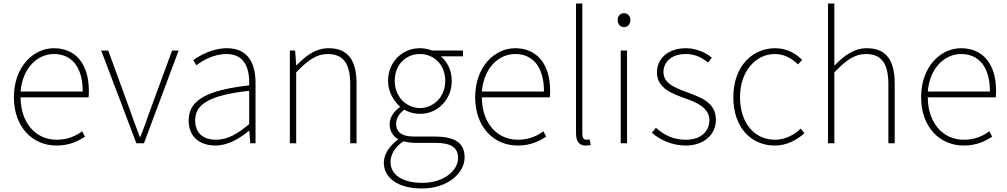

<svg xmlns="http://www.w3.org/2000/svg" viewBox="-20 -814 5722 1091"><path d="M300 13C378 13 423 -13 463 -37L447 -68C407 -39 362 -20 302 -20C178 -20 97 -122 97 -261H483C485 -275 485 -286 485 -297C485 -453 408 -540 286 -540C169 -540 59 -434 59 -262C59 -90 167 13 300 13ZM97 -294C108 -427 192 -507 286 -507C385 -507 450 -437 450 -294Z M755 0H798L995 -527H958L833 -187C816 -136 796 -83 778 -37H774C756 -83 737 -136 719 -187L595 -527H555Z M1204 13C1274 13 1340 -26 1394 -70H1397L1402 0H1432V-341C1432 -448 1394 -540 1270 -540C1184 -540 1111 -496 1078 -472L1096 -443C1130 -470 1193 -507 1268 -507C1377 -507 1399 -414 1396 -329C1159 -302 1052 -247 1052 -130C1052 -30 1122 13 1204 13ZM1207 -20C1143 -20 1089 -50 1089 -131C1089 -220 1167 -273 1396 -298V-109C1327 -50 1270 -20 1207 -20Z M1627 0H1663V-403C1730 -472 1778 -507 1843 -507C1933 -507 1970 -450 1970 -334V0H2006V-339C2006 -475 1955 -540 1847 -540C1774 -540 1719 -498 1665 -443H1663L1657 -527H1627Z M2377 257C2525 257 2620 169 2620 80C2620 -1 2567 -38 2451 -38H2334C2253 -38 2231 -71 2231 -111C2231 -147 2253 -172 2277 -191C2301 -176 2336 -167 2366 -167C2468 -167 2547 -249 2547 -354C2547 -414 2522 -463 2485 -494H2611V-527H2435C2420 -533 2396 -540 2366 -540C2265 -540 2185 -461 2185 -354C2185 -290 2219 -238 2252 -209V-205C2229 -189 2194 -156 2194 -108C2194 -68 2214 -40 2241 -24V-20C2192 15 2161 64 2161 110C2161 198 2243 257 2377 257ZM2366 -200C2290 -200 2223 -263 2223 -354C2223 -449 2288 -507 2366 -507C2445 -507 2510 -448 2510 -354C2510 -263 2443 -200 2366 -200ZM2379 225C2264 225 2199 177 2199 107C2199 68 2220 24 2272 -11C2301 -4 2329 -2 2336 -2H2456C2539 -2 2583 22 2583 84C2583 153 2505 225 2379 225Z M2921 13C2999 13 3044 -13 3084 -37L3068 -68C3028 -39 2983 -20 2923 -20C2799 -20 2718 -122 2718 -261H3104C3106 -275 3106 -286 3106 -297C3106 -453 3029 -540 2907 -540C2790 -540 2680 -434 2680 -262C2680 -90 2788 13 2921 13ZM2718 -294C2729 -427 2813 -507 2907 -507C3006 -507 3071 -437 3071 -294Z M3307 13C3322 13 3328 11 3337 9L3330 -22C3319 -20 3315 -20 3311 -20C3297 -20 3289 -31 3289 -53V-794H3253V-59C3253 -8 3273 13 3307 13Z M3507 0H3543V-527H3507ZM3526 -660C3546 -660 3562 -675 3562 -701C3562 -723 3546 -739 3526 -739C3505 -739 3490 -723 3490 -701C3490 -675 3505 -660 3526 -660Z M3876 13C3987 13 4048 -55 4048 -133C4048 -236 3957 -262 3873 -294C3810 -318 3750 -342 3750 -405C3750 -457 3790 -507 3877 -507C3932 -507 3969 -485 4004 -459L4025 -486C3988 -518 3932 -540 3879 -540C3770 -540 3713 -476 3713 -403C3713 -312 3799 -282 3879 -253C3941 -231 4011 -200 4011 -131C4011 -71 3966 -20 3878 -20C3800 -20 3751 -50 3707 -88L3684 -59C3731 -20 3797 13 3876 13Z M4383 13C4451 13 4507 -18 4551 -57L4530 -83C4493 -48 4442 -20 4384 -20C4264 -20 4185 -118 4185 -262C4185 -407 4272 -507 4384 -507C4438 -507 4480 -481 4515 -448L4538 -474C4503 -507 4456 -540 4384 -540C4257 -540 4147 -439 4147 -262C4147 -88 4249 13 4383 13Z M4685 0H4721V-403C4788 -472 4836 -507 4901 -507C4991 -507 5028 -450 5028 -334V0H5064V-339C5064 -475 5013 -540 4905 -540C4832 -540 4777 -498 4721 -441V-560V-794H4685Z M5455 13C5533 13 5578 -13 5618 -37L5602 -68C5562 -39 5517 -20 5457 -20C5333 -20 5252 -122 5252 -261H5638C5640 -275 5640 -286 5640 -297C5640 -453 5563 -540 5441 -540C5324 -540 5214 -434 5214 -262C5214 -90 5322 13 5455 13ZM5252 -294C5263 -427 5347 -507 5441 -507C5540 -507 5605 -437 5605 -294Z"/></svg>

Font: Harano Aji Gothic KR ExtraLight
Style: Regular
Weight: 250
Foundry: Masamichi Hosoda
Version: HaranoAjiGothicKR-ExtraLight version 20220220;ttx 4.29.1